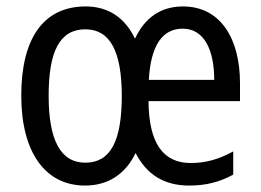

<svg xmlns="http://www.w3.org/2000/svg" viewBox="-20 -566 810 596"><path d="M548 -546C480 -546 430 -512 399 -446C367 -513 314 -546 246 -546C115 -546 46 -447 46 -269C46 -94 120 10 244 10C315 10 369 -25 401 -91C435 -24 490 10 567 10C620 10 662 -1 704 -24V-96C660 -72 620 -60 572 -60C486 -60 442 -122 441 -252H725V-308C725 -444 666 -546 548 -546ZM547 -477C615 -477 645 -409 645 -318H442C448 -425 484 -477 547 -477ZM245 -475C322 -475 358 -406 358 -268C358 -128 323 -61 245 -61C168 -61 131 -131 131 -269C131 -406 165 -475 245 -475Z"/></svg>

Font: Noto Sans Sinhala Condensed
Style: Regular
Weight: 400
Width: 3
Designer: Jelle Bosma - Monotype Design Team
Foundry: Monotype Imaging Inc.
Version: Version 2.006